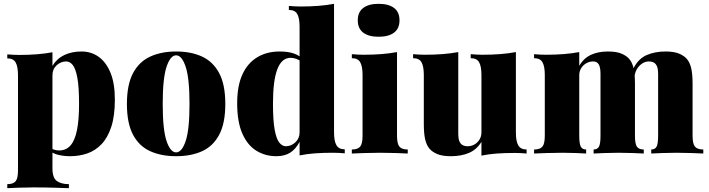

<svg xmlns="http://www.w3.org/2000/svg" viewBox="-20 -802 3705 1003"><path d="M254 -529V78Q254 127 277 143.5Q300 160 340 160V181Q312 180 262 178.5Q212 177 156 177Q116 177 77 178.5Q38 180 18 181V160Q49 160 61.5 145Q74 130 74 88V-409Q74 -454 62 -475.5Q50 -497 18 -497V-518Q50 -515 80 -515Q130 -515 173.5 -518.5Q217 -522 254 -529ZM406 -533Q456 -533 495 -505.5Q534 -478 557 -422.5Q580 -367 580 -282Q580 -197 561.5 -140Q543 -83 510.5 -49Q478 -15 436 -0.5Q394 14 347 14Q313 14 282.5 6.5Q252 -1 232 -22L242 -35Q250 -24 263 -20Q276 -16 289 -16Q326 -16 349 -43Q372 -70 382.5 -124Q393 -178 393 -259Q393 -348 384 -396Q375 -444 360 -462.5Q345 -481 326 -481Q298 -481 276 -461Q254 -441 254 -409V-458Q277 -496 316 -514.5Q355 -533 406 -533Z M900 -533Q978 -533 1035.5 -506.5Q1093 -480 1125 -420Q1157 -360 1157 -259Q1157 -158 1125 -98Q1093 -38 1035.5 -12Q978 14 900 14Q823 14 765 -12Q707 -38 675 -98Q643 -158 643 -259Q643 -360 675 -420Q707 -480 765 -506.5Q823 -533 900 -533ZM900 -513Q870 -513 850 -453Q830 -393 830 -259Q830 -125 850 -65.5Q870 -6 900 -6Q930 -6 950 -65.5Q970 -125 970 -259Q970 -393 950 -453Q930 -513 900 -513Z M1725 -782V-110Q1725 -65 1737.5 -43.5Q1750 -22 1781 -22V-1Q1750 -4 1719 -4Q1669 -4 1626 -1Q1583 2 1545 10V-662Q1545 -707 1533 -728.5Q1521 -750 1489 -750V-771Q1521 -768 1551 -768Q1601 -768 1644.5 -771.5Q1688 -775 1725 -782ZM1441 -533Q1485 -533 1515 -522.5Q1545 -512 1568 -489L1557 -478Q1544 -489 1528 -494.5Q1512 -500 1498 -500Q1452 -500 1429 -441Q1406 -382 1406 -260Q1406 -172 1415 -123.5Q1424 -75 1439.5 -56.5Q1455 -38 1473 -38Q1501 -38 1523 -58.5Q1545 -79 1545 -110V-61Q1525 -23 1496 -4.5Q1467 14 1423 14Q1366 14 1319.5 -14.5Q1273 -43 1246 -104Q1219 -165 1219 -263Q1219 -354 1246.5 -413.5Q1274 -473 1324 -503Q1374 -533 1441 -533Z M1958 -782Q2010 -782 2038.5 -760.5Q2067 -739 2067 -696Q2067 -653 2038.5 -631.5Q2010 -610 1958 -610Q1906 -610 1877.5 -631.5Q1849 -653 1849 -696Q1849 -739 1877.5 -760.5Q1906 -782 1958 -782ZM2054 -530V-93Q2054 -51 2066.5 -36Q2079 -21 2110 -21V0Q2090 -1 2050 -2.5Q2010 -4 1968 -4Q1926 -4 1883 -2.5Q1840 -1 1818 0V-21Q1849 -21 1861.5 -36Q1874 -51 1874 -93V-410Q1874 -455 1862 -476.5Q1850 -498 1818 -498V-519Q1850 -516 1880 -516Q1930 -516 1973.5 -519.5Q2017 -523 2054 -530Z M2675 -530V-109Q2675 -64 2687.5 -42.5Q2700 -21 2731 -21V0Q2700 -3 2669 -3Q2619 -3 2576 0Q2533 3 2495 11V-61Q2471 -21 2430.5 -3.5Q2390 14 2336 14Q2290 14 2263.5 2.5Q2237 -9 2223 -26Q2208 -44 2201 -74Q2194 -104 2194 -155V-410Q2194 -455 2182 -476.5Q2170 -498 2138 -498V-519Q2170 -516 2200 -516Q2250 -516 2293.5 -519.5Q2337 -523 2374 -530V-101Q2374 -80 2379 -66Q2384 -52 2395 -45Q2406 -38 2423 -38Q2442 -38 2458 -47Q2474 -56 2484.5 -72.5Q2495 -89 2495 -110V-410Q2495 -455 2483 -476.5Q2471 -498 2439 -498V-519Q2471 -516 2501 -516Q2551 -516 2594.5 -519.5Q2638 -523 2675 -530Z M3155 -533Q3201 -533 3227.5 -521.5Q3254 -510 3268 -493Q3283 -475 3290 -445Q3297 -415 3297 -364V-93Q3297 -51 3307 -36Q3317 -21 3343 -21V0Q3324 -1 3286.5 -2.5Q3249 -4 3213 -4Q3174 -4 3137 -2.5Q3100 -1 3081 0V-21Q3101 -21 3109 -36Q3117 -51 3117 -93V-418Q3117 -439 3113 -453Q3109 -467 3100.5 -474Q3092 -481 3078 -481Q3060 -481 3043.5 -472Q3027 -463 3016.5 -446.5Q3006 -430 3006 -409V-93Q3006 -51 3014 -36Q3022 -21 3042 -21V0Q3025 -1 2990.5 -2.5Q2956 -4 2920 -4Q2878 -4 2835 -2.5Q2792 -1 2770 0V-21Q2801 -21 2813.5 -36Q2826 -51 2826 -93V-410Q2826 -455 2814 -476.5Q2802 -498 2770 -498V-519Q2802 -516 2832 -516Q2882 -516 2925.5 -519.5Q2969 -523 3006 -530V-458Q3029 -498 3067 -515.5Q3105 -533 3155 -533ZM3456 -533Q3502 -533 3528.5 -521.5Q3555 -510 3569 -493Q3584 -475 3591 -445Q3598 -415 3598 -364V-93Q3598 -51 3610.5 -36Q3623 -21 3654 -21V0Q3634 -1 3593.5 -2.5Q3553 -4 3514 -4Q3475 -4 3438 -2.5Q3401 -1 3382 0V-21Q3402 -21 3410 -36Q3418 -51 3418 -93V-418Q3418 -439 3413 -453Q3408 -467 3397.5 -474Q3387 -481 3369 -481Q3351 -481 3334.5 -470Q3318 -459 3307.5 -441.5Q3297 -424 3295 -403L3288 -443Q3315 -496 3358.5 -514.5Q3402 -533 3456 -533Z"/></svg>

Font: Playfair Display Black
Style: Regular
Weight: 900
Designer: Claus Eggers Sørensen
Foundry: Claus Eggers Sørensen
Version: Version 1.203